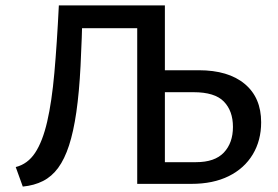

<svg xmlns="http://www.w3.org/2000/svg" viewBox="-20 -678 1026 708"><path d="M486 0V-658H588V-80H703Q772 -80 805.5 -115.5Q839 -151 839 -210Q839 -269 805.5 -303.5Q772 -338 694 -338H553V-419H713Q822 -419 882.5 -368.5Q943 -318 943 -227Q943 -160 912 -108.5Q881 -57 823.5 -28.5Q766 0 686 0ZM64 10 38 -62Q82 -73 109.5 -114.5Q137 -156 154 -229.5Q171 -303 180.5 -409.5Q190 -516 197 -658H285Q282 -532 277 -434.5Q272 -337 261.5 -264.5Q251 -192 234.5 -141.5Q218 -91 194.5 -59Q171 -27 138.5 -10.5Q106 6 64 10ZM242 -574V-658H562V-574Z"/></svg>

Font: Ysabeau SC SemiBold
Style: Regular
Weight: 600
Designer: Christian Thalmann (Catharsis Fonts)
Version: Version 2.001;gftools[0.9.30]; featfreeze: smcp